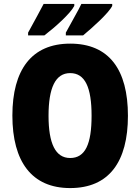

<svg xmlns="http://www.w3.org/2000/svg" viewBox="-20 -947 714 977"><path d="M551 -917V-927H394C380 -896 348 -843 315 -781V-767H403C450 -806 533 -880 551 -917ZM358 -917V-927H202C187 -897 157 -844 123 -781V-767H206C261 -809 339 -879 358 -917ZM631 -358C631 -593 535 -725 337 -725C141 -725 43 -592 43 -359C43 -124 142 10 337 10C535 10 631 -124 631 -358ZM227 -358C227 -500 262 -575 337 -575C413 -575 446 -502 446 -358C446 -214 414 -143 337 -143C262 -143 227 -217 227 -358Z"/></svg>

Font: Noto Sans Armenian Condensed Black
Style: Regular
Weight: 900
Width: 3
Designer: Monotype Design Team
Foundry: Monotype Imaging Inc.
Version: Version 2.008